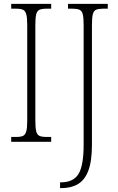

<svg xmlns="http://www.w3.org/2000/svg" viewBox="-20 -734 613 994"><path d="M38 0V-25H63Q87 -25 99 -30.5Q111 -36 116 -54Q121 -72 121 -109V-605Q121 -642 116 -660Q111 -678 99 -683.5Q87 -689 63 -689H38V-714H245V-689H221Q197 -689 184.5 -683.5Q172 -678 167.5 -660Q163 -642 163 -605V-109Q163 -72 167.5 -54Q172 -36 184.5 -30.5Q197 -25 221 -25H245V0ZM291 240V210H295Q360 210 386.5 166.5Q413 123 413 15V-606Q413 -642 408.5 -660Q404 -678 391.5 -683.5Q379 -689 356 -689H332V-714H538V-689H513Q490 -689 477.5 -683.5Q465 -678 460.5 -660Q456 -642 456 -605V14Q456 100 437.5 149Q419 198 383.5 219Q348 240 296 240Z"/></svg>

Font: Noto Serif Tamil Condensed ExtraLight
Style: Italic
Weight: 200
Width: 3
Italic angle: -12°
Designer: Indian Type Foundry, Tom Grace, and the Monotype Design Team
Foundry: Monotype Imaging Inc.
Version: Version 2.003; ttfautohint (v1.8.4.7-5d5b)